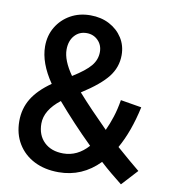

<svg xmlns="http://www.w3.org/2000/svg" viewBox="-82 -781 763 866"><g transform="rotate(10 300.0 -347.5)"><path d="M243 11Q179 11 131 -13.5Q83 -38 56 -82.5Q29 -127 29 -186Q29 -243 57 -289Q85 -335 144 -376Q85 -462 85 -538Q85 -588 108.5 -627Q132 -666 172 -688.5Q212 -711 263 -711Q312 -711 350 -691Q388 -671 410 -636.5Q432 -602 432 -558Q432 -503 397.5 -458.5Q363 -414 280 -361Q310 -327 346 -289.5Q382 -252 420 -214Q434 -244 445.5 -279.5Q457 -315 464 -358L560 -342Q535 -227 490 -148Q523 -119 549 -97Q575 -75 597 -57L530 16Q505 -4 480.5 -24Q456 -44 429 -69Q351 11 243 11ZM183 -540Q183 -491 228 -427Q286 -463 309.5 -491.5Q333 -520 333 -555Q333 -587 312 -608Q291 -629 260 -629Q226 -629 204.5 -604.5Q183 -580 183 -540ZM129 -192Q129 -139 161.5 -107.5Q194 -76 249 -76Q314 -76 363 -131Q318 -175 276.5 -219.5Q235 -264 198 -307Q129 -253 129 -192Z"/></g></svg>

Font: Red Hat Mono Medium
Style: Regular
Weight: 500
Monospace: yes
Designer: Pentagram, MCKL
Foundry: Pentagram, MCKL
Version: Version 1.023; ttfautohint (v1.8.3)